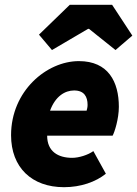

<svg xmlns="http://www.w3.org/2000/svg" viewBox="-20 -766 570 798"><path d="M246 12C316 12 378 -10 420 -44L368 -138C346 -122 308 -110 280 -110C222 -110 176 -136 176 -202H448C456 -216 474 -272 474 -322C474 -426 430 -512 308 -512C174 -512 26 -388 26 -204C26 -70 112 12 246 12ZM188 -306C210 -366 250 -390 288 -390C330 -390 344 -364 344 -330C344 -321 342 -313 340 -306ZM196 -558 346 -646H350L460 -558L530 -618L446 -746H270L142 -622Z"/></svg>

Font: Source Sans Pro Black
Style: Italic
Weight: 900
Italic angle: -11°
Designer: Paul D. Hunt
Foundry: Adobe Systems Incorporated
Version: Version 3.006;hotconv 1.0.111;makeotfexe 2.5.65597